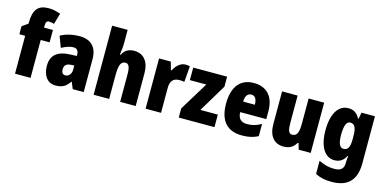

<svg xmlns="http://www.w3.org/2000/svg" viewBox="-87 -1283 4119 2041"><g transform="rotate(15 1972.0 -262.5)"><path d="M345 -417V-553H247V-572C247 -612 258 -629 282 -629C302 -629 321 -624 339 -619L374 -739C324 -757 290 -765 242 -765C128 -765 77 -706 77 -560V-551L12 -505V-417H76V0H247V-417Z M640 -563C557 -563 486 -545 429 -513L475 -391C525 -418 569 -432 604 -432C642 -432 662 -410 662 -364V-352L584 -349C452 -343 381 -287 381 -169C381 -70 428 10 523 10C599 10 638 -16 677 -73H681L711 0H832V-363C832 -496 759 -563 640 -563ZM628 -245 662 -247V-200C662 -153 633 -121 597 -121C569 -121 553 -139 553 -177C553 -220 576 -243 628 -245Z M1112 -630V-760H941V0H1112V-250C1112 -363 1125 -417 1183 -417C1217 -417 1233 -380 1233 -306V0H1404V-360C1404 -493 1339 -563 1239 -563C1178 -563 1135 -539 1109 -485H1100C1107 -525 1112 -574 1112 -630Z M1802 -563C1745 -563 1698 -513 1675 -465H1667L1642 -553H1513V0H1683V-276C1683 -357 1723 -387 1783 -387C1808 -387 1824 -385 1837 -381L1851 -557C1834 -561 1818 -563 1802 -563Z M2271 0V-138H2079L2262 -443V-553H1889V-415H2070L1878 -101V0Z M2557 -562C2409 -562 2325 -463 2325 -274C2325 -86 2411 10 2573 10C2646 10 2701 -2 2751 -30V-164C2697 -133 2653 -121 2596 -121C2528 -121 2495 -156 2494 -225H2781V-310C2781 -474 2697 -562 2557 -562ZM2562 -436C2600 -436 2624 -405 2624 -341H2495C2497 -410 2524 -436 2562 -436Z M3330 -553H3159V-289C3159 -194 3150 -136 3087 -136C3051 -136 3038 -174 3038 -248V-553H2867V-193C2867 -60 2931 10 3032 10C3094 10 3140 -15 3169 -68H3178L3198 0H3330Z M3595 -563C3486 -563 3419 -456 3419 -273C3419 -96 3486 10 3590 10C3653 10 3689 -18 3718 -71H3724C3720 -49 3718 -17 3718 3V10C3718 73 3680 99 3615 99C3555 99 3504 86 3443 56V201C3495 228 3550 240 3622 240C3807 240 3889 143 3889 -34V-553H3741L3728 -484H3721C3690 -540 3654 -563 3595 -563ZM3654 -421C3705 -421 3723 -378 3723 -283V-256C3723 -171 3704 -132 3655 -132C3613 -132 3592 -176 3592 -271C3592 -372 3614 -421 3654 -421Z"/></g></svg>

Font: Noto Sans Devanagari Condensed Black
Style: Regular
Weight: 900
Width: 3
Designer: Jelle Bosma - Monotype Design Team
Foundry: Monotype Imaging Inc.
Version: Version 2.004